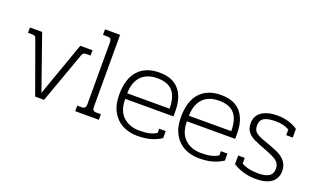

<svg xmlns="http://www.w3.org/2000/svg" viewBox="-73 -1053 2402 1459"><g transform="rotate(20 1127.5 -323.5)"><path d="M102 -415Q97 -429 90 -433Q83 -437 62 -437H35V-480H134L287 -43L442 -480H541V-437H513Q493 -437 485.5 -433Q478 -429 473 -415L324 0H252Z M576 -45H611Q630 -45 637.5 -53Q645 -61 645 -81V-581Q645 -601 637.5 -609Q630 -617 611 -617H576V-662H698V-81Q698 -61 705.5 -53Q713 -45 732 -45H767V0H576Z M847 -232Q847 -362 907.5 -428.5Q968 -495 1079 -495Q1185 -495 1238 -433.5Q1291 -372 1291 -263V-218H901Q901 -121 952.5 -74.5Q1004 -28 1081 -28Q1132 -28 1164 -35.5Q1196 -43 1221 -59V-93H1274V-36Q1231 -9 1186 3Q1141 15 1081 15Q1015 15 962 -12.5Q909 -40 878 -95.5Q847 -151 847 -232ZM1243 -263Q1243 -357 1203.5 -403Q1164 -449 1079 -449Q992 -449 946.5 -399Q901 -349 901 -263Z M1346 -232Q1346 -362 1406.5 -428.5Q1467 -495 1578 -495Q1684 -495 1737 -433.5Q1790 -372 1790 -263V-218H1400Q1400 -121 1451.5 -74.5Q1503 -28 1580 -28Q1631 -28 1663 -35.5Q1695 -43 1720 -59V-93H1773V-36Q1730 -9 1685 3Q1640 15 1580 15Q1514 15 1461 -12.5Q1408 -40 1377 -95.5Q1346 -151 1346 -232ZM1742 -263Q1742 -357 1702.5 -403Q1663 -449 1578 -449Q1491 -449 1445.5 -399Q1400 -349 1400 -263Z M1855 -37V-107H1908V-61Q1961 -31 2041 -31Q2102 -31 2130.5 -50Q2159 -69 2159 -111Q2159 -148 2132.5 -170Q2106 -192 2039 -217Q1967 -244 1934 -260Q1901 -276 1880.5 -302Q1860 -328 1860 -370Q1860 -431 1906.5 -463Q1953 -495 2033 -495Q2081 -495 2124 -482Q2167 -469 2198 -447V-377H2145V-423Q2122 -436 2095.5 -442.5Q2069 -449 2032 -449Q1970 -449 1940.5 -431Q1911 -413 1911 -370Q1911 -332 1935.5 -313.5Q1960 -295 2011 -278Q2035 -270 2047 -265Q2055 -262 2105.5 -242Q2156 -222 2183 -189Q2210 -156 2210 -111Q2210 -51 2167 -18Q2124 15 2038 15Q1987 15 1939.5 1Q1892 -13 1855 -37Z"/></g></svg>

Font: Pridi ExtraLight
Style: Regular
Weight: 275
Designer: Katatrad Team
Foundry: CadsonDemak
Version: Version 1.001